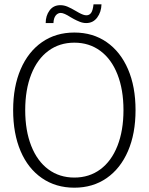

<svg xmlns="http://www.w3.org/2000/svg" viewBox="-20 -861 690 891"><path d="M41 -350Q41 -459 76 -540Q111 -621 175 -665.5Q239 -710 325 -710Q411 -710 475 -665.5Q539 -621 574 -540Q609 -459 609 -350Q609 -241 574 -160Q539 -79 475 -34.5Q411 10 325 10Q239 10 174.5 -34.5Q110 -79 75.5 -160Q41 -241 41 -350ZM553 -350Q553 -445 525 -516Q497 -587 445.5 -625Q394 -663 325 -663Q256 -663 204.5 -625Q153 -587 125 -516Q97 -445 97 -350Q97 -255 125 -184Q153 -113 204.5 -75Q256 -37 325 -37Q394 -37 445.5 -75Q497 -113 525 -184Q553 -255 553 -350ZM260 -837Q277 -837 293.5 -830Q310 -823 332 -810Q335 -808 346 -802Q357 -796 365.5 -793Q374 -790 381 -790Q395 -790 403 -801.5Q411 -813 414 -841H451Q450 -805 431 -779.5Q412 -754 380 -754Q365 -754 350 -760Q335 -766 323 -772.5Q311 -779 308 -781Q277 -801 262 -801Q248 -801 238.5 -789Q229 -777 228 -754H192Q192 -788 210 -812.5Q228 -837 260 -837Z"/></svg>

Font: Sarabun ExtraLight
Style: Regular
Weight: 275
Designer: Suppakit Chalermlarp | Katatrad Co.,Ltd.
Foundry: Cadson Demak Co.,Ltd.
Version: Version 1.000; ttfautohint (v1.6)